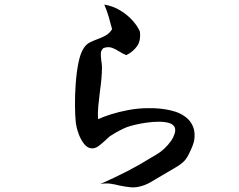

<svg xmlns="http://www.w3.org/2000/svg" viewBox="-20 -794 1040 836"><path d="M826 -186Q825 -176 818 -158Q811 -140 802 -122.5Q793 -105 785 -96Q771 -80 745.5 -65.5Q720 -51 692 -34Q667 -20 644.5 -6Q622 8 603 14Q573 24 549 21.5Q525 19 501 14Q482 9 462 6Q442 3 417 7Q417 7 435 -1Q453 -9 480.5 -22Q508 -35 536 -49.5Q564 -64 585 -76Q627 -101 662.5 -122Q698 -143 726 -182Q734 -193 740 -211Q746 -229 740 -241Q733 -254 714.5 -259Q696 -264 672 -264Q646 -264 618 -260Q590 -256 567.5 -250.5Q545 -245 534 -241Q518 -235 498.5 -224.5Q479 -214 462 -203Q457 -200 451 -194.5Q445 -189 439 -183Q426 -171 410.5 -159Q395 -147 379 -148Q361 -149 346.5 -167Q332 -185 322.5 -211Q313 -237 310 -261Q307 -288 306.5 -333Q306 -378 309.5 -428Q313 -478 321.5 -520.5Q330 -563 345 -585Q356 -602 372.5 -610Q389 -618 407 -624.5Q425 -631 441 -640Q457 -649 468 -667Q461 -695 453 -722Q445 -749 434 -774Q471 -768 502 -749.5Q533 -731 555.5 -706.5Q578 -682 589 -657Q594 -617 576.5 -592.5Q559 -568 530 -554Q522 -557 514.5 -561Q507 -565 499 -570Q485 -579 469 -585.5Q453 -592 431 -585Q419 -575 419 -560.5Q419 -546 421 -530Q422 -523 423 -516Q424 -509 424 -502Q424 -477 421.5 -450Q419 -423 415 -395Q411 -363 408 -332.5Q405 -302 407 -275Q428 -285 462.5 -296Q497 -307 539.5 -315Q582 -323 626 -323Q677 -324 723 -313.5Q769 -303 797 -277Q814 -261 822 -238.5Q830 -216 826 -186Z"/></svg>

Font: Yuji Syuku
Style: Regular
Weight: 400
Designer: Kataoka Yuji
Foundry: Kinuta Font Factory
Version: Version 3.002